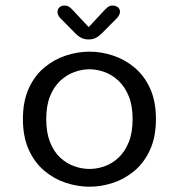

<svg xmlns="http://www.w3.org/2000/svg" viewBox="-20 -678 659 708"><path d="M310 10.5Q266.5 10.5 223 -3.8Q179.5 -18 143.5 -48.2Q107.5 -78.5 86 -126Q64.5 -173.5 64.5 -239Q64.5 -304.5 86 -351.8Q107.5 -399 143.5 -429Q179.5 -459 223 -473.2Q266.5 -487.5 310 -487.5Q353.5 -487.5 396.8 -473.2Q440 -459 476 -429Q512 -399 533.5 -351.8Q555 -304.5 555 -239Q555 -173.5 533.5 -126Q512 -78.5 476 -48.2Q440 -18 396.8 -3.8Q353.5 10.5 310 10.5ZM310 -55Q338 -55 366 -65Q394 -75 417.2 -96.8Q440.5 -118.5 454.8 -153.8Q469 -189 469 -239Q469 -288.5 454.8 -323.2Q440.5 -358 417.2 -380Q394 -402 366 -412.2Q338 -422.5 310 -422.5Q282 -422.5 253.8 -412.2Q225.5 -402 202 -380Q178.5 -358 164.5 -323.2Q150.5 -288.5 150.5 -239Q150.5 -189 164.5 -153.8Q178.5 -118.5 202 -96.8Q225.5 -75 253.8 -65Q282 -55 310 -55ZM410.5 -610.5 363.5 -563Q349 -547.5 336.5 -540Q324 -532.5 306.5 -532.5Q289.5 -532.5 276.8 -540Q264 -547.5 250 -563L203 -610.5Q192 -622 192 -634Q192 -644.5 199.2 -651Q206.5 -657.5 218 -657.5Q229 -657.5 236.2 -652Q243.5 -646.5 252.5 -636.5L307 -578L361 -636Q370 -646 377.5 -651.8Q385 -657.5 395.5 -657.5Q407.5 -657.5 415 -651Q422.5 -644.5 422.5 -635Q422.5 -623 410.5 -610.5Z"/></svg>

Font: Sono Monospace
Style: Regular
Weight: 400
Designer: Tyler Finck
Foundry: Tyler Finck
Version: Version 2.112